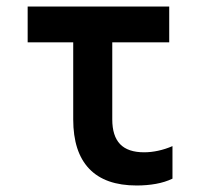

<svg xmlns="http://www.w3.org/2000/svg" viewBox="-20 -560 640 590"><path d="M325 -193.1V-430H500V-540H65V-430H205V-193Q205 -93 254 -41.5Q303 10 400 10Q431 10 459 5Q487 0 510 -11V-111Q488 -101.5 466 -96.8Q444 -92 423 -92Q373.1 -92 349.1 -117Q325 -142 325 -193.1Z"/></svg>

Font: CommitMonoV142 ExtLt
Style: Regular
Weight: 200
Monospace: yes
Designer: Eigil Nikolajsen
Foundry: Eigil Nikolajsen
Version: Version 1.142